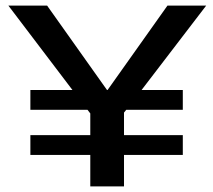

<svg xmlns="http://www.w3.org/2000/svg" viewBox="-20 -669 765 689"><path d="M636 -113V-184H425V-265L433 -275H636V-346H488L720 -649H581L366 -346H364L149 -649H10L240 -346H89V-275H294L304 -262V-184H89V-113H304V0H425V-113Z"/></svg>

Font: Gamestation Extended
Style: Regular
Weight: 400
Width: 7
Designer: Jonas Hecksher
Foundry: Jonas Hecksher, Playtypeª, e-types AS
Version: Version 1.003